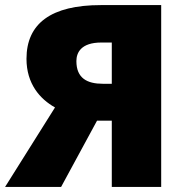

<svg xmlns="http://www.w3.org/2000/svg" viewBox="-30 -734 729 754"><path d="M351 -260H409V0H603V-714H366C171 -714 74 -642 74 -503C74 -405 127 -345 186 -312L-10 0H210ZM409 -567V-405H374C312 -405 270 -427 270 -494C270 -527 288 -567 368 -567Z"/></svg>

Font: Noto Sans UI Black
Style: Regular
Weight: 900
Designer: Monotype Design Team
Foundry: Monotype Imaging Inc.
Version: Version 1.901